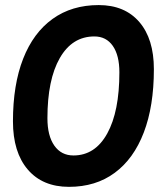

<svg xmlns="http://www.w3.org/2000/svg" viewBox="-20 -723 626 753"><path d="M250.5 9.8Q147 9.8 88.9 -58.1Q30.8 -126 30.8 -247.1Q30.8 -390.6 70.8 -492.7Q110.8 -594.7 186.3 -648.9Q261.7 -703.1 367.2 -703.1Q469.2 -703.1 526.4 -636.7Q583.5 -570.3 583.5 -451.7Q583.5 -306.6 543.9 -203.4Q504.4 -100.1 429.9 -45.2Q355.5 9.8 250.5 9.8ZM268.1 -113.3Q353 -113.3 400.6 -199.5Q448.2 -285.6 448.2 -439.5Q448.2 -505.9 422.4 -543Q396.5 -580.1 350.1 -580.1Q263.2 -580.1 214.6 -495.4Q166 -410.6 166 -259.3Q166 -190.4 193.1 -151.9Q220.2 -113.3 268.1 -113.3Z"/></svg>

Font: Cascadia Code PL
Style: Bold Italic
Weight: 700
Italic angle: -10°
Monospace: yes
Designer: Aaron Bell
Foundry: Saja Typeworks
Version: Version 2404.023; ttfautohint (v1.8.4)